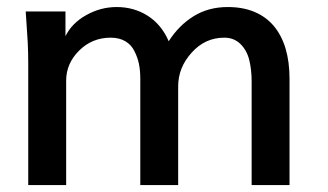

<svg xmlns="http://www.w3.org/2000/svg" viewBox="-20 -534 945 554"><path d="M61.5 0V-348.6Q61.5 -380.9 60.1 -410.2Q58.6 -439.5 56.6 -464.6Q54.7 -489.7 54.2 -501H168.9V-429.7Q187.5 -467.3 228.5 -490.2Q270 -513.7 316.9 -513.7Q341.8 -513.7 364.3 -507.3Q386.7 -501 406.2 -488.5Q425.8 -476.1 441.2 -457.5Q456.5 -439 466.8 -415Q496.1 -460.9 538.8 -487.3Q581.5 -513.7 637.2 -513.7Q681.2 -513.7 714.6 -499.5Q748 -485.4 770.3 -458.7Q792.5 -432.1 804 -393.8Q815.4 -355.5 815.4 -307.1V0H706.1V-298.8Q706.1 -316.4 704.3 -331.8Q702.6 -347.2 699.2 -360.8Q692.4 -388.7 673.8 -407Q655.3 -425.3 627 -425.3Q571.8 -425.3 533.2 -382.3Q494.1 -339.4 494.1 -284.7V0H384.8V-307.1Q384.8 -330.6 380.9 -349.6Q377 -368.7 367.7 -386.7Q358.9 -404.8 341.6 -415Q324.2 -425.3 299.3 -425.3Q245.6 -425.3 208 -387.7Q170.9 -350.6 170.9 -301.3V0Z"/></svg>

Font: Ride Light
Style: Bold
Weight: 600
Version: Version 3.000